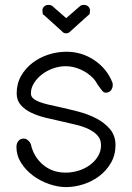

<svg xmlns="http://www.w3.org/2000/svg" viewBox="-20 -763 538 783"><path d="M439 -425Q442 -410 434.5 -397.5Q427 -385 411 -385Q403 -385 396 -394L380 -415Q376 -422 370.5 -430.5Q365 -439 359 -445Q336 -468 306.5 -480.5Q277 -493 248 -493Q222 -493 196.5 -484Q171 -475 151 -459.5Q131 -444 118.5 -424Q106 -404 106 -382Q106 -370 115 -362Q124 -354 139 -348Q154 -342 175 -337Q196 -332 220 -327Q256 -319 297 -308.5Q338 -298 372 -280.5Q406 -263 428.5 -236.5Q451 -210 451 -171Q451 -131 432.5 -99Q414 -67 385 -45Q356 -23 320 -11.5Q284 0 249 0Q216 0 180 -12.5Q144 -25 114.5 -47Q85 -69 66 -99Q47 -129 47 -164Q47 -178 55 -188Q63 -198 77 -198Q86 -198 94.5 -190.5Q103 -183 106 -174Q117 -124 155 -91.5Q193 -59 248 -59Q274 -59 300 -67Q326 -75 346.5 -90Q367 -105 379.5 -125.5Q392 -146 392 -171Q392 -194 378.5 -209.5Q365 -225 342.5 -236Q320 -247 291 -254L231 -268Q198 -275 165.5 -283Q133 -291 107 -303.5Q81 -316 64.5 -335Q48 -354 48 -382Q48 -422 66 -453.5Q84 -485 113 -507Q142 -529 178 -540.5Q214 -552 251 -552Q314 -552 365.5 -517Q417 -482 439 -425ZM268 -636Q260 -627 250 -627Q239 -627 232 -636L160 -701Q155 -703 154 -708.5Q153 -714 153 -720Q153 -730 160 -736.5Q167 -743 178 -743Q189 -743 195 -737L250 -689L305 -737Q311 -743 322 -743Q333 -743 340 -736.5Q347 -730 347 -720Q347 -714 346 -708.5Q345 -703 340 -701Z"/></svg>

Font: VDS
Style: Thin
Weight: 100
Width: 0
Designer: artmaker
Foundry: artmaker
Version: Version 1.000 2012 initial release